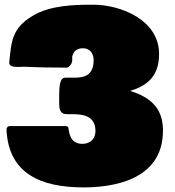

<svg xmlns="http://www.w3.org/2000/svg" viewBox="-20 -774 750 822"><path d="M337.9 28.3C452.1 28.3 677.7 2.9 677.7 -214.8C677.7 -295.9 641.6 -352.5 537.1 -384.8C599.6 -404.3 661.1 -438.5 661.1 -543C661.1 -688.5 497.1 -753.9 378.9 -753.9C294.9 -753.9 195.3 -751 121.1 -707C28 -652.4 28.7 -591.4 19.5 -505.9C19.5 -490.2 37.1 -487.3 57.6 -487.3C66.4 -487.3 75.2 -488.3 83 -488.3C144.5 -485.4 206.1 -484.4 267.6 -484.4C279.3 -489.3 286.1 -499 289.1 -511.7V-531.2C293 -549.8 303.7 -567.4 335.9 -567.4C364.3 -567.4 380.9 -544.9 380.9 -517.6C380.9 -453.1 343.8 -441.4 298.8 -441.4H259.8C237.3 -441.4 233.4 -411.1 233.4 -362.3V-331.1C233.4 -301.8 240.2 -285.2 266.6 -285.2H288.1C332 -285.2 388.7 -280.3 388.7 -212.9C388.7 -181.6 368.2 -158.2 333 -158.2C292 -158.2 278.3 -184.6 273.4 -222.7V-223.6C272.5 -233.4 266.6 -234.4 255.9 -234.4H23.4C12.7 -234.4 7.8 -227.5 7.8 -218.8C16.8 -29.9 155.5 28.3 337.9 28.3Z"/></svg>

Font: Bowlby One SC
Style: Regular
Weight: 400
Width: 1
Version: Version 1.2